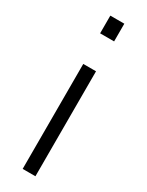

<svg xmlns="http://www.w3.org/2000/svg" viewBox="-198 -776 617 808"><g transform="rotate(30 110.0 -371.5)"><path d="M76 -657V-743H144V-657ZM79 0V-510H141V0Z"/></g></svg>

Font: Saira Semi Condensed Light
Style: Regular
Weight: 300
Width: 4
Designer: Hector Gatti with collaboration of the Omnibus-Type team
Foundry: Omnibus-Type
Version: Version 1.001; ttfautohint (v1.8)